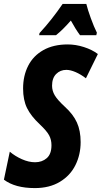

<svg xmlns="http://www.w3.org/2000/svg" viewBox="-39 -951 520 981"><path d="M-19 -33 11 -176Q38 -153 73 -137.5Q108 -122 140 -122Q176 -122 200 -143Q224 -164 224 -209Q224 -237 212 -259.5Q200 -282 164 -316Q119 -358 99 -399Q79 -440 79 -499Q79 -564 105 -615Q131 -666 182.5 -695Q234 -724 307 -724Q348 -724 390 -710.5Q432 -697 461 -675L400 -551Q374 -571 347.5 -582.5Q321 -594 300 -594Q269 -594 248 -573Q227 -552 227 -513Q227 -487 241 -463.5Q255 -440 293 -405Q335 -367 354 -325Q373 -283 373 -225Q373 -161 346.5 -107.5Q320 -54 267 -22Q214 10 139 10Q38 10 -19 -33ZM163 -782Q226 -850 281 -931H402Q409 -902 425 -858Q441 -814 456 -784L453 -771H370Q347 -802 323 -846Q282 -799 247 -771H161Z"/></svg>

Font: Noto Sans Display Ex Bold Cond
Style: Italic
Weight: 800
Width: 3
Italic angle: -12°
Designer: Monotype Design team
Foundry: Monotype Imaging Inc.
Version: Version 1.000